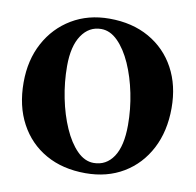

<svg xmlns="http://www.w3.org/2000/svg" viewBox="-80 -792 902 884"><g transform="rotate(10 371.0 -350.0)"><path d="M362 -710Q469 -710 548.2 -665Q627.5 -620 671 -539.8Q714.5 -459.5 714.5 -354Q714.5 -245.5 671.8 -163.5Q629 -81.5 552.8 -35.8Q476.5 10 375.5 10Q268.5 10 189.5 -34.8Q110.5 -79.5 66.8 -161Q23 -242.5 23 -352.5Q23 -457.5 66.5 -538Q110 -618.5 186.5 -664.2Q263 -710 362 -710ZM530.5 -242Q530.5 -316.5 515.5 -390Q500.5 -463.5 473.8 -523.8Q447 -584 411 -620.2Q375 -656.5 333 -656.5Q276 -656.5 241.5 -605.5Q207 -554.5 207 -461.5Q207 -386 222 -311.8Q237 -237.5 263.8 -176.8Q290.5 -116 326.5 -79.5Q362.5 -43 404.5 -43Q463 -43 496.8 -93.5Q530.5 -144 530.5 -242Z"/></g></svg>

Font: Fraunces 144pt Soft
Style: Bold
Weight: 700
Version: Version 1.000;[0bf87f6ff]